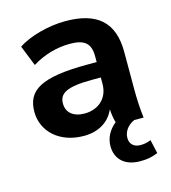

<svg xmlns="http://www.w3.org/2000/svg" viewBox="-111 -639 827 930"><g transform="rotate(-15 302.0 -174.0)"><path d="M478.5 200.2C513.2 200.2 537.6 195.8 567.4 183.1L551.8 114.3C533.2 122.1 517.1 125 499 125C467.8 125 446.3 106.9 446.3 75.7C446.3 44.4 465.8 15.6 501 0H547.9C542 -47.9 539.6 -97.2 539.6 -144.5V-332C539.6 -483.4 458 -549.3 301.8 -549.3C220.2 -549.3 120.6 -523.9 64 -484.9L105 -382.3C164.1 -419.4 231.4 -437.5 294.9 -437.5C366.7 -437.5 397.9 -413.6 397.9 -348.1V-318.4H354C116.7 -318.4 43.9 -270.5 43.9 -163.1C43.9 -65.4 124 11.2 246.6 11.2C322.3 11.2 376 -24.4 400.4 -81.1C401.4 -58.6 404.8 -36.1 411.1 -13.2C377 14.2 356.9 51.3 356.9 92.3C356.9 159.2 402.3 200.2 478.5 200.2ZM278.3 -92.8C221.2 -92.8 188 -121.1 188 -166.5C188 -216.3 224.6 -241.2 355 -241.2H397.9V-209C397.9 -136.2 345.7 -92.8 278.3 -92.8Z"/></g></svg>

Font: Winston
Style: Bold
Weight: 700
Designer: Vernon Adams, Kim Jin-seong, David Berlow, Cristiano Sobral
Foundry: The Winston Project Authors
Version: Version 3.004